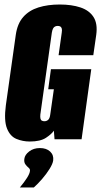

<svg xmlns="http://www.w3.org/2000/svg" viewBox="-20 -618 449 852"><path d="M112 10Q81 10 53 -1.5Q25 -13 11 -48Q-3 -83 6 -151L50 -463Q57 -513 83 -542.5Q109 -572 150.5 -585Q192 -598 245 -598Q298 -598 337 -585Q376 -572 395 -542.5Q414 -513 407 -463L394 -373H240L254 -473Q256 -485 254 -491.5Q252 -498 247.5 -500.5Q243 -503 236 -503Q230 -503 224.5 -500.5Q219 -498 215.5 -491.5Q212 -485 210 -473L159 -110Q158 -99 159.5 -92Q161 -85 166 -82.5Q171 -80 177 -80Q187 -80 194 -86.5Q201 -93 203 -110L219 -222H194L206 -311H385L342 0H222L219 -38Q219 -38 219 -38Q219 -38 219 -38Q209 -23 184 -6.5Q159 10 112 10ZM68 214Q88 190 100 171Q112 152 113 140Q114 132 106.5 126Q99 120 92.5 111Q86 102 88 87Q90 69 109.5 54Q129 39 157 39Q186 39 202.5 54.5Q219 70 216 94Q214 109 200 131.5Q186 154 167 176Q148 198 130 214Z"/></svg>

Font: Alumni Sans Black
Style: Italic
Weight: 900
Italic angle: -8°
Version: Version 1.016